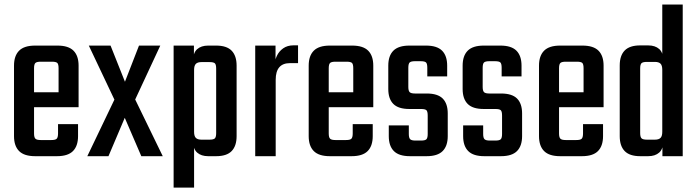

<svg xmlns="http://www.w3.org/2000/svg" viewBox="-20 -689 3076 847"><path d="M130.2 -387.6V-100.3Q130.2 -83 136.2 -77.1Q142.2 -71.2 159.9 -71.2H185V0H135.1Q86.7 0 64.3 -22.5Q41.8 -45.1 41.8 -88.5V-399.5Q41.8 -442.8 64.3 -465.4Q86.7 -487.9 135.1 -487.9H190.3V-416.8H159.9Q142.2 -416.8 136.2 -411.3Q130.2 -405.8 130.2 -387.6ZM238.4 -228.6V-387.6Q238.4 -405.8 232.8 -411.3Q227.2 -416.8 208.7 -416.8H177.4V-487.9H233.4Q281.8 -487.9 304.3 -465.4Q326.7 -442.8 326.7 -399.5V-228.6ZM236 -100.7V-141.4H324.3V-88.5Q324.3 -45.1 301.9 -22.5Q279.5 0 231.1 0H177.4V-71.2H206.3Q224.8 -71.2 230.4 -77.3Q236 -83.4 236 -100.7ZM326.7 -282V-216.1H74.2V-282Z M576.4 -250.1 698 0H603.4L530.4 -169.3L458.5 0H365.2L484.7 -249.5L371.8 -487.9H467.7L531.2 -328.4L593.2 -487.9H687.1Z M1023.8 -227.4H933.6V-386Q933.6 -404.1 928 -409.6Q922.4 -415.1 903.9 -415.1H868.7Q851.7 -415.1 844 -407.3Q836.2 -399.5 836.2 -380.3V-347.8H831.7V-420.4Q831.7 -456.1 849.7 -472Q867.7 -487.9 898.1 -487.9H933.5Q980 -487.9 1001.9 -465.4Q1023.8 -442.8 1023.8 -399.5ZM836.2 138.5H745.9V-487.9H835.5V-430.1L836.2 -419.8ZM933.6 -261.4H1023.8V-88.5Q1023.8 -45.1 1001.9 -22.5Q980 0 933.5 0H898.1Q867.7 0 849.7 -15.9Q831.7 -31.8 831.7 -67.5V-130.7L836.2 -131.4V-107.6Q836.2 -88.4 844 -80.7Q851.7 -72.9 868.7 -72.9H903.9Q922.4 -72.9 928 -78.8Q933.6 -84.7 933.6 -102Z M1294.8 -489V-410.5H1259.2Q1196.2 -410.5 1196.2 -337V-316.3H1191.7V-401.5Q1191.7 -422.1 1201.2 -442.3Q1210.6 -462.6 1229.3 -475.8Q1248 -489 1275.1 -489ZM1196.2 0H1105.9V-487.9H1195.5V-396.6L1196.2 -396.9Z M1430.2 -387.6V-100.3Q1430.2 -83 1436.2 -77.1Q1442.2 -71.2 1459.9 -71.2H1485V0H1435.1Q1386.7 0 1364.3 -22.5Q1341.8 -45.1 1341.8 -88.5V-399.5Q1341.8 -442.8 1364.3 -465.4Q1386.7 -487.9 1435.1 -487.9H1490.3V-416.8H1459.9Q1442.2 -416.8 1436.2 -411.3Q1430.2 -405.8 1430.2 -387.6ZM1538.4 -228.6V-387.6Q1538.4 -405.8 1532.8 -411.3Q1527.2 -416.8 1508.7 -416.8H1477.4V-487.9H1533.4Q1581.8 -487.9 1604.3 -465.4Q1626.7 -442.8 1626.7 -399.5V-228.6ZM1536 -100.7V-141.4H1624.3V-88.5Q1624.3 -45.1 1601.9 -22.5Q1579.5 0 1531.1 0H1477.4V-71.2H1506.3Q1524.8 -71.2 1530.4 -77.3Q1536 -83.4 1536 -100.7ZM1626.7 -282V-216.1H1374.2V-282Z M1866.8 -98V-179.1Q1866.8 -197.2 1861.2 -202.7Q1855.6 -208.2 1837.1 -208.2H1785.6Q1737.2 -208.2 1715 -230.7Q1692.9 -253.1 1692.9 -296.5V-399.5Q1692.9 -442.8 1715.3 -465.4Q1737.8 -487.9 1786.2 -487.9H1859.4Q1907.8 -487.9 1930.3 -465.4Q1952.7 -442.8 1952.7 -399.5V-352H1865V-389.9Q1865 -408 1859.4 -413.5Q1853.8 -419 1835.2 -419H1811Q1793.3 -419 1787.3 -413.5Q1781.3 -408 1781.3 -389.9V-305.6Q1781.3 -288.3 1787.3 -282.4Q1793.3 -276.5 1811 -276.5H1862.5Q1910.9 -276.5 1933.1 -254.2Q1955.2 -231.8 1955.2 -188.5V-88.5Q1955.2 -45.1 1932.7 -22.5Q1910.3 0 1861.9 0H1788.4Q1740 0 1717.6 -22.5Q1695.1 -45.1 1695.1 -88.5V-135.8H1783.5V-98Q1783.5 -80.7 1789.5 -74.8Q1795.5 -68.9 1813.2 -68.9H1837.1Q1855.6 -68.9 1861.2 -74.8Q1866.8 -80.7 1866.8 -98Z M2194.8 -98V-179.1Q2194.8 -197.2 2189.2 -202.7Q2183.6 -208.2 2165.1 -208.2H2113.6Q2065.2 -208.2 2043 -230.7Q2020.9 -253.1 2020.9 -296.5V-399.5Q2020.9 -442.8 2043.3 -465.4Q2065.8 -487.9 2114.2 -487.9H2187.4Q2235.8 -487.9 2258.3 -465.4Q2280.7 -442.8 2280.7 -399.5V-352H2193V-389.9Q2193 -408 2187.4 -413.5Q2181.8 -419 2163.2 -419H2139Q2121.3 -419 2115.3 -413.5Q2109.3 -408 2109.3 -389.9V-305.6Q2109.3 -288.3 2115.3 -282.4Q2121.3 -276.5 2139 -276.5H2190.5Q2238.9 -276.5 2261.1 -254.2Q2283.2 -231.8 2283.2 -188.5V-88.5Q2283.2 -45.1 2260.7 -22.5Q2238.3 0 2189.9 0H2116.4Q2068 0 2045.6 -22.5Q2023.1 -45.1 2023.1 -88.5V-135.8H2111.5V-98Q2111.5 -80.7 2117.5 -74.8Q2123.5 -68.9 2141.2 -68.9H2165.1Q2183.6 -68.9 2189.2 -74.8Q2194.8 -80.7 2194.8 -98Z M2446.2 -387.6V-100.3Q2446.2 -83 2452.2 -77.1Q2458.2 -71.2 2475.9 -71.2H2501V0H2451.1Q2402.7 0 2380.3 -22.5Q2357.8 -45.1 2357.8 -88.5V-399.5Q2357.8 -442.8 2380.3 -465.4Q2402.7 -487.9 2451.1 -487.9H2506.3V-416.8H2475.9Q2458.2 -416.8 2452.2 -411.3Q2446.2 -405.8 2446.2 -387.6ZM2554.4 -228.6V-387.6Q2554.4 -405.8 2548.8 -411.3Q2543.2 -416.8 2524.7 -416.8H2493.4V-487.9H2549.4Q2597.8 -487.9 2620.3 -465.4Q2642.7 -442.8 2642.7 -399.5V-228.6ZM2552 -100.7V-141.4H2640.3V-88.5Q2640.3 -45.1 2617.9 -22.5Q2595.5 0 2547.1 0H2493.4V-71.2H2522.3Q2540.8 -71.2 2546.4 -77.3Q2552 -83.4 2552 -100.7ZM2642.7 -282V-216.1H2390.2V-282Z M2804.1 -228.2H2713.9V-400.3Q2713.9 -443.6 2735.8 -466.2Q2757.7 -488.7 2804.2 -488.7H2839.6Q2870 -488.7 2888 -472.8Q2906 -456.9 2906 -421.2V-348.6H2901.6V-381.1Q2901.6 -400.3 2893.9 -408.1Q2886.2 -415.9 2869 -415.9H2833.9Q2816.1 -415.9 2810.1 -410.4Q2804.1 -404.9 2804.1 -386.8ZM2901.6 -669H2991.8V0H2902.2V-61.8L2901.6 -67.4ZM2713.9 -261.4H2804.1V-102Q2804.1 -84.7 2810.1 -78.8Q2816.1 -72.9 2833.9 -72.9H2869Q2886.2 -72.9 2893.9 -80.7Q2901.6 -88.4 2901.6 -107.6V-131.4L2906 -130.7V-67.5Q2906 -31.8 2888 -15.9Q2870 0 2839.6 0H2804.2Q2757.7 0 2735.8 -22.5Q2713.9 -45.1 2713.9 -88.5Z"/></svg>

Font: Teko Variable Light
Style: Regular
Weight: 300
Designer: Manushi Parikh, Jonny Pinhorn
Foundry: Indian Type Foundry
Version: Version 3.000